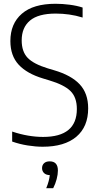

<svg xmlns="http://www.w3.org/2000/svg" viewBox="-20 -769 522 1018"><path d="M206.5 9Q169 9 126.5 2.2Q84 -4.5 44.5 -18.5V-71.5Q87.5 -57 128.8 -50Q170 -43 208.5 -43Q387.5 -43 387.5 -191Q387.5 -253 353.8 -286.2Q320 -319.5 241 -343L208 -353Q123 -378.5 79 -426Q35 -473.5 35 -551.5Q35 -643.5 95.8 -696.2Q156.5 -749 274.5 -749Q311 -749 349.2 -744Q387.5 -739 418 -729V-676Q382.5 -687 347 -692Q311.5 -697 275.5 -697Q183 -697 139 -660Q95 -623 95 -555Q95 -495.5 126.5 -462.5Q158 -429.5 233.5 -406.5L267 -396.5Q357.5 -370 402.5 -322Q447.5 -274 447.5 -194.5Q447.5 -97 384.8 -44Q322 9 206.5 9ZM225 229Q234 207.5 238.2 190.8Q242.5 174 244 159.5Q224.5 159 213.8 148.8Q203 138.5 203 122.5Q203 106.5 213.5 96.5Q224 86.5 243.5 86.5Q287 86.5 287 135.5Q287 155.5 280.5 180.5Q274 205.5 262 229Z"/></svg>

Font: Encode Sans SemiCondensed SemiCondensed Light
Style: Regular
Weight: 300
Width: 4
Designer: Multiple Designers
Foundry: Impallari Type
Version: Version 3.000; ttfautohint (v1.8.3) -l 8 -r 50 -G 200 -x 14 